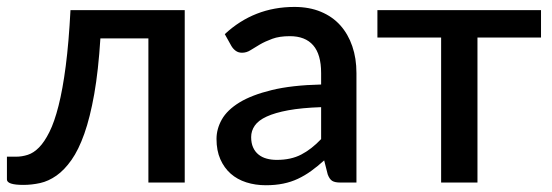

<svg xmlns="http://www.w3.org/2000/svg" viewBox="-20 -540 1634 568"><path d="M526.5 0H419V-426.5H277Q271 -331 258.8 -261.8Q246.5 -192.5 229.5 -144.5Q212.5 -96.5 191.5 -66.8Q170.5 -37 147 -20.5Q123.5 -4 98.8 1.5Q74 7 49 7Q0.5 7 0.5 -9V-76.5H28.5Q45 -76.5 62.2 -82Q79.5 -87.5 95.5 -103.8Q111.5 -120 126.2 -149.5Q141 -179 153.2 -227.2Q165.5 -275.5 174.5 -344.8Q183.5 -414 188.5 -510H526.5Z M930 -223Q872.5 -221 833 -213.8Q793.5 -206.5 769 -195.2Q744.5 -184 733.8 -168.5Q723 -153 723 -134.5Q723 -116.5 728.8 -103.8Q734.5 -91 744.8 -82.8Q755 -74.5 768.8 -70.8Q782.5 -67 799 -67Q841 -67 871.2 -82.8Q901.5 -98.5 930 -128.5ZM645 -439Q731.5 -519.5 851 -519.5Q895 -519.5 929.2 -505.2Q963.5 -491 986.8 -465Q1010 -439 1022.2 -403.2Q1034.5 -367.5 1034.5 -324V0H986.5Q971 0 963 -4.8Q955 -9.5 949.5 -24L939 -65.5Q919.5 -48 900.5 -34.2Q881.5 -20.5 861.2 -11Q841 -1.5 817.8 3.2Q794.5 8 766.5 8Q735.5 8 708.8 -0.5Q682 -9 662.5 -26.2Q643 -43.5 631.8 -69Q620.5 -94.5 620.5 -129Q620.5 -158.5 636.2 -186.5Q652 -214.5 688.2 -236.8Q724.5 -259 783.8 -273.5Q843 -288 930 -290V-324Q930 -379 906.5 -406Q883 -433 837.5 -433Q806.5 -433 785.5 -425.2Q764.5 -417.5 749 -408.5Q733.5 -399.5 721.5 -391.8Q709.5 -384 696 -384Q685 -384 677.2 -389.8Q669.5 -395.5 664.5 -404Z M1580.5 -429H1392.5V0H1285V-429H1096.5V-510H1580.5Z"/></svg>

Font: Lato 2
Style: Regular
Weight: 600
Designer: Lukasz Dziedzic with Adam Twardoch and Botio Nikoltchev
Foundry: tyPoland Lukasz Dziedzic
Version: Version 2.015; 2015-08-06; http://www.latofonts.com/